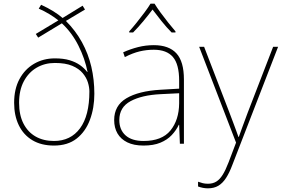

<svg xmlns="http://www.w3.org/2000/svg" viewBox="-20 -783 1535 1046"><path d="M204 -757Q241 -740 270 -722Q299 -704 321 -685L430 -752L443 -731L339 -669Q392 -616 426.5 -553Q461 -490 477.5 -419.5Q494 -349 494 -272Q494 -195 470 -130.5Q446 -66 397.5 -28Q349 10 274 10Q205 10 156.5 -19Q108 -48 82.5 -100.5Q57 -153 57 -223Q57 -298 86 -352Q115 -406 165.5 -435.5Q216 -465 279 -465Q326 -465 359 -455Q392 -445 415.5 -428.5Q439 -412 455 -391H457Q443 -463 407.5 -534Q372 -605 317 -656L188 -578L175 -598L298 -672Q277 -689 249 -706Q221 -723 191 -736ZM279 -440Q224 -440 180 -414.5Q136 -389 110 -340.5Q84 -292 84 -223Q84 -156 108 -109.5Q132 -63 174.5 -39Q217 -15 274 -15Q365 -15 416 -84Q467 -153 467 -285Q467 -307 459 -333.5Q451 -360 430.5 -384.5Q410 -409 373.5 -424.5Q337 -440 279 -440Z M818 -537Q900 -537 941 -492.5Q982 -448 982 -350V0H960L956 -103H954Q940 -73 915.5 -47Q891 -21 853.5 -5.5Q816 10 762 10Q709 10 673.5 -7.5Q638 -25 620 -56Q602 -87 602 -129Q602 -208 668.5 -247.5Q735 -287 853 -294L956 -300V-343Q956 -433 922 -472.5Q888 -512 818 -512Q778 -512 740.5 -503Q703 -494 660 -472L651 -498Q691 -516 732.5 -526.5Q774 -537 818 -537ZM855 -270Q753 -265 691.5 -232Q630 -199 630 -129Q630 -76 664 -45.5Q698 -15 762 -15Q862 -15 908.5 -72Q955 -129 956 -220V-275ZM822 -763Q834 -743 854 -715.5Q874 -688 896 -660.5Q918 -633 936 -612V-606H915Q887 -634 859.5 -668.5Q832 -703 811 -731Q790 -703 761.5 -668.5Q733 -634 705 -606H684V-612Q703 -633 725 -660.5Q747 -688 767.5 -715.5Q788 -743 800 -763Z M1065 -528H1092L1229 -172Q1241 -140 1250.5 -115Q1260 -90 1267 -70.5Q1274 -51 1279 -37H1281Q1289 -59 1300.5 -91Q1312 -123 1329 -168L1468 -528H1495L1246 115Q1230 158 1211.5 186.5Q1193 215 1169.5 229Q1146 243 1113 243Q1099 243 1086 240.5Q1073 238 1059 233V207Q1073 212 1085 215Q1097 218 1113 218Q1139 218 1158 206.5Q1177 195 1193 169.5Q1209 144 1225 102L1266 -6Z"/></svg>

Font: Noto Sans Khmer Thin
Style: Regular
Weight: 250
Version: Version 2.003